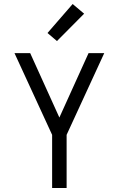

<svg xmlns="http://www.w3.org/2000/svg" viewBox="-20 -934 590 954"><path d="M239 0V-264L52 -670H130L275 -350L420 -670H498L311 -264V0ZM263 -730 216 -770 341 -914 398 -866Z"/></svg>

Font: Lode Term
Style: Regular
Weight: 400
Monospace: yes
Designer: Belleve Invis
Foundry: Belleve Invis
Version: Version 29.2.0